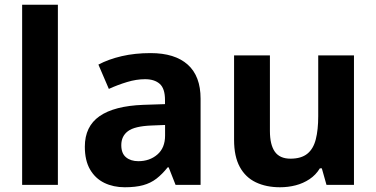

<svg xmlns="http://www.w3.org/2000/svg" viewBox="-20 -780 1587 810"><path d="M224.2 0H73.4V-760H224.2Z M615.3 -556Q717.6 -556 771.9 -507.5Q826.2 -459 826.2 -363.8V0H720.7L691.5 -74.2H687.5Q664.5 -45.2 640 -26.3Q615.5 -7.4 583.7 1.3Q551.9 10 506.3 10Q458.3 10 420.1 -8.5Q381.9 -27.1 359.9 -65Q337.9 -102.9 337.9 -161.2Q337.9 -246.7 400 -289.9Q462.1 -333.1 584.5 -337.7L676.1 -340.7V-358.1Q676.1 -406.7 653.8 -426.3Q631.6 -445.9 592 -445.9Q555.5 -445.9 516.3 -434Q477 -422.2 439.2 -404.9L395.1 -507.5Q438 -530.2 493.6 -543.1Q549.3 -556 615.3 -556ZM618.7 -250.5Q548 -247.7 519.9 -226.7Q491.7 -205.7 491.7 -167.5Q491.7 -132.9 511.6 -116.5Q531.5 -100 563.5 -100Q611.4 -100 643.9 -128.1Q676.4 -156.1 676.4 -207.9V-252.8Z M1473.3 -546.4V0H1357.4L1337.7 -69.8H1329.4Q1312.4 -41.8 1285.7 -24.1Q1259 -6.4 1227.3 1.8Q1195.6 10 1161.2 10Q1103.3 10 1059.5 -10.8Q1015.7 -31.6 991.6 -75.8Q967.5 -120.1 967.5 -189.9V-546.4H1118.7V-227.6Q1118.7 -169.7 1139.4 -140.1Q1160.2 -110.6 1205.4 -110.6Q1250.7 -110.6 1276.4 -131.3Q1302 -151.9 1312.2 -192.1Q1322.5 -232.2 1322.5 -289.9V-546.4Z"/></svg>

Font: Noto Sans Khmer
Style: Regular
Weight: 400
Designer: Danh Hong and the Monotype Design Team
Foundry: Monotype Imaging Inc.
Version: Version 2.003